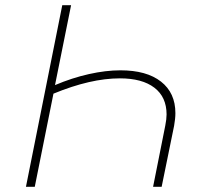

<svg xmlns="http://www.w3.org/2000/svg" viewBox="-20 -720 763 740"><path d="M656 -284Q656 -263 651 -235L603 0H570L617 -236Q622 -261 622 -279Q622 -346 575 -382Q528 -418 442 -418Q329 -418 186 -359L114 0H80L220 -700H254L192 -392Q258 -420 323 -434.5Q388 -449 444 -449Q545 -449 600.5 -405.5Q656 -362 656 -284Z"/></svg>

Font: Montserrat Alternates ExLight
Style: Italic
Weight: 275
Italic angle: -11.3°
Designer: Julieta Ulanovsky
Foundry: Julieta Ulanovsky
Version: Version 7.200